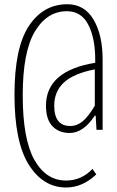

<svg xmlns="http://www.w3.org/2000/svg" viewBox="-20 -710 540 887"><path d="M285.2 156.2Q179.7 156.2 113.3 51.3Q46.9 -53.7 46.9 -272.5Q46.9 -489.3 113.3 -589.8Q179.7 -690.4 291 -690.4Q370.1 -690.4 412.1 -619.6Q454.1 -548.8 454.1 -435.5V-110.4H425.8L421.9 -175.8H418Q365.2 -95.7 301.8 -95.7Q252 -95.7 222.2 -127Q192.4 -158.2 192.4 -221.7Q192.4 -382.8 419.9 -419.9V-433.6Q419.9 -534.2 387.7 -596.2Q355.5 -658.2 289.1 -658.2Q197.3 -658.2 141.1 -564.5Q85 -470.7 85 -269.5Q85 -67.4 138.7 28.3Q192.4 124 285.2 124Q356.4 124 407.2 70.3L424.8 95.7Q361.3 156.2 285.2 156.2ZM304.7 -127.9Q335.9 -127.9 362.3 -149.9Q388.7 -171.9 418 -221.7V-389.6Q319.3 -370.1 274.9 -328.6Q230.5 -287.1 230.5 -221.7Q230.5 -127.9 304.7 -127.9Z"/></svg>

Font: Gen Shin Gothic Monospace ExtraLight
Style: Regular
Weight: 200
Designer: [Source Han Sans]
Ryoko NISHIZUKA  (kana & ideographs); Paul D. Hunt (Latin, Greek & Cyrillic); Wenlong ZHANG  (bopomofo
Version: Version 1.002.20150607